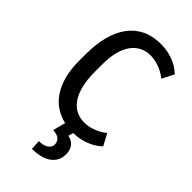

<svg xmlns="http://www.w3.org/2000/svg" viewBox="-291 -799 1124 1124"><g transform="rotate(45 271.0 -237.0)"><path d="M509.3 -58.1Q501 -49.8 485.8 -38.6Q470.7 -27.3 448.7 -16.6Q426.8 -5.9 397.2 2Q367.7 9.8 330.6 10.3L320.8 42Q334.5 44.4 346.7 50.3Q358.9 56.2 368.2 66.4Q377.4 76.7 383.1 91.8Q388.7 106.9 388.7 127.9Q388.7 159.7 375.7 182.1Q362.8 204.6 340.3 219.2Q317.9 233.9 288.1 240.5Q258.3 247.1 224.6 247.1L221.2 186.5Q234.9 186.5 249.3 183.8Q263.7 181.2 275.1 174.8Q286.6 168.5 293.9 158.4Q301.3 148.4 301.3 133.8Q301.3 112.8 286.6 98.1Q272 83.5 234.9 81.1L255.4 2.9Q210.4 -7.3 173.6 -31.7Q136.7 -56.2 110.4 -95.7Q84 -135.3 69.6 -189.7Q55.2 -244.1 55.2 -314.5V-365.2Q55.2 -449.2 72.5 -515.4Q89.8 -581.5 123.8 -627.2Q157.7 -672.9 207.8 -697Q257.8 -721.2 323.2 -721.2Q361.8 -721.2 392.3 -713.6Q422.9 -706.1 445.6 -695.3Q468.3 -684.6 483.6 -672.9Q499 -661.1 507.8 -652.8L469.7 -579.1Q460 -586.9 445.6 -596.2Q431.2 -605.5 412.8 -613.3Q394.5 -621.1 373 -626.2Q351.6 -631.3 328.1 -631.3Q293.5 -631.3 263.7 -616.9Q233.9 -602.5 212.2 -573.5Q190.4 -544.4 178.2 -500.2Q166 -456.1 166 -396.5V-332Q166 -267.6 178 -219.7Q189.9 -171.9 211.9 -140.4Q233.9 -108.9 264.4 -93.5Q294.9 -78.1 332 -78.1Q355 -78.1 376 -83.5Q397 -88.9 415 -96.7Q433.1 -104.5 447.3 -113.5Q461.4 -122.6 470.7 -130.9Z"/></g></svg>

Font: Ufes Sans Medium
Style: Regular
Weight: 500
Designer: Ricardo Esteves & Filipe Motta
Foundry: ProDesignUfes - Ricardo Esteves, Filipe Motta (This is a derivative work, based on Roboto family, by Christian Robertson
Version: Version 2.0